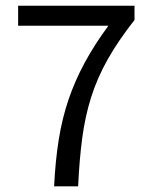

<svg xmlns="http://www.w3.org/2000/svg" viewBox="-20 -658 537 678"><path d="M171.1 0Q175.4 -90.2 187.5 -165.5Q199.6 -240.8 222.4 -307.6Q245.3 -374.4 279.8 -437.9Q314.2 -501.3 362.8 -567.1H44V-637.8H455V-587.4Q397.8 -514.8 360.4 -448.5Q323.1 -382.2 301.7 -314.3Q280.4 -246.3 270.3 -170Q260.2 -93.6 255.9 0Z"/></svg>

Font: Source Sans 3 Variable
Style: Regular
Weight: 200
Designer: Paul D. Hunt
Foundry: Adobe Systems Incorporated
Version: Version 3.026